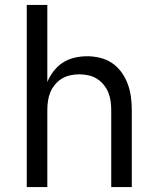

<svg xmlns="http://www.w3.org/2000/svg" viewBox="-20 -755 640 775"><path d="M88 0V-735H171V-424Q181 -448 197 -468.5Q213 -489 234 -502.5Q255 -516 280.5 -522Q306 -528 332 -528Q358 -528 384.5 -521.5Q411 -515 433 -500Q455 -485 471 -462.5Q487 -440 496 -415Q505 -390 508.5 -363.5Q512 -337 512 -310V0H429V-310Q429 -328 426.5 -346.5Q424 -365 417 -382Q410 -399 398 -413.5Q386 -428 370.5 -437.5Q355 -447 336.5 -451Q318 -455 300 -455Q282 -455 263.5 -451Q245 -447 229.5 -437.5Q214 -428 202 -413.5Q190 -399 183 -382Q176 -365 173.5 -346.5Q171 -328 171 -310V0Z"/></svg>

Font: Iosevka SS04 Extended
Style: Regular
Weight: 400
Width: 7
Monospace: yes
Designer: Belleve Invis
Foundry: Belleve Invis
Version: Version 19.0.0; ttfautohint (v1.8.4)